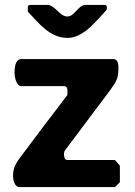

<svg xmlns="http://www.w3.org/2000/svg" viewBox="-20 -760 548 780"><path d="M33 -46C33 -31 38 0 60 0H447L467 -20V-87L447 -110H253C242 -110 240 -125 240 -133C240 -141 241 -146 247 -153L427 -393C451 -426 461 -441 461 -479C461 -491 463 -520 440 -520H67C41 -520 39 -482 39 -465C39 -450 45 -410 67 -410H240C255 -410 254 -395 254 -387C254 -385 254 -375 253 -373C225 -337 94 -164 67 -127C46 -99 33 -80 33 -46ZM93 -713C140 -663 183 -606 255 -606C321 -606 374 -679 413 -720C413 -721 414 -726 414 -727C414 -731 414 -740 407 -740H327C298 -740 283 -693 254 -693C222 -693 203 -740 173 -740H100C92 -740 93 -727 93 -723Z"/></svg>

Font: Asimov Print
Style: C
Weight: 500
Designer: Google
Version: Version 2.000980: 2014